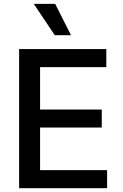

<svg xmlns="http://www.w3.org/2000/svg" viewBox="-20 -984 643 1004"><path d="M266.3 -800.1H351.2L268.5 -963.8H156.6ZM79.9 0H540.1V-94.5H189.6V-317.1H512.1V-411.2H189.6V-632.8H535.9V-727.3H79.9Z"/></svg>

Font: RA Harald Medium
Style: Regular
Weight: 500
Designer: Rasmus Andersson
Foundry: rsms
Version: Version 3.000;hotconv 1.0.109;makeotfexe 2.5.65596